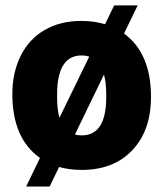

<svg xmlns="http://www.w3.org/2000/svg" viewBox="-20 -615 602 706"><path d="M25.4 -269Q25.4 -348.1 56.2 -409.9Q86.9 -471.7 144.5 -504.9Q202.1 -538.1 279.8 -538.1Q325.7 -538.1 366.2 -525.9L399.9 -595.2H486.3L436 -491.7Q535.2 -419.4 535.2 -258.8Q535.2 -135.3 466.6 -62.7Q397.9 9.8 280.8 9.8Q235.4 9.8 197.3 -1L162.6 70.8H76.2L127 -34.2Q25.4 -106 25.4 -269ZM189.9 -258.8Q189.9 -211.9 198.7 -182.1L308.1 -406.7Q295.4 -411.1 279.8 -411.1Q197.3 -411.1 190.4 -288.6ZM370.6 -269Q370.6 -310.5 362.3 -340.8L255.4 -120.1Q266.1 -117.2 280.8 -117.2Q368.7 -117.2 370.6 -252.4Z"/></svg>

Font: TypoPRO Roboto
Style: Regular
Weight: 900
Designer: Google
Version: Version 2.136; 2016